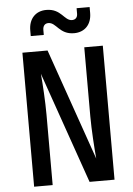

<svg xmlns="http://www.w3.org/2000/svg" viewBox="-62 -996 724 1042"><g transform="rotate(-5 300.0 -475.0)"><path d="M370 -811C428 -811 466 -850 466 -913V-945H395V-915C395 -894 383 -883 365 -883C322 -883 312 -950 230 -950C172 -950 134 -910 134 -847V-816H205V-843C205 -866 217 -878 235 -878C279 -878 289 -811 370 -811ZM182 0V-383C182 -455 176 -554 171 -607L383 0H519V-730H418V-353C418 -281 425 -179 430 -123L218 -730H81V0Z"/></g></svg>

Font: Tekne LDO SemiBold
Style: Regular
Weight: 600
Monospace: yes
Designer: Alessio Laiso, Mario Rullo, Paolo Rosset
Foundry: Alessio Laiso
Version: Version 1.000;hotconv 1.0.109;makeotfexe 2.5.65596